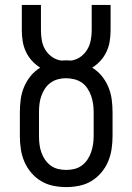

<svg xmlns="http://www.w3.org/2000/svg" viewBox="-20 -755 540 783"><path d="M250 8Q223 8 196.5 2.5Q170 -3 147.5 -16.5Q125 -30 107.5 -50.5Q90 -71 79.5 -95.5Q69 -120 65 -146.5Q61 -173 61 -200V-298Q61 -324 64.5 -350Q68 -376 78 -400Q88 -424 104.5 -444.5Q121 -465 144 -479Q125 -491 110 -507.5Q95 -524 85.5 -544.5Q76 -565 72.5 -587Q69 -609 69 -631V-735H147V-631Q147 -611 150.5 -590.5Q154 -570 164.5 -552.5Q175 -535 192 -523Q209 -511 230 -508Q235 -508 240 -508.5Q245 -509 250 -509Q255 -509 260 -508.5Q265 -508 270 -508Q291 -511 308 -523Q325 -535 335.5 -552.5Q346 -570 350 -590.5Q354 -611 354 -631V-735H431V-631Q431 -609 427.5 -587Q424 -565 414.5 -544.5Q405 -524 390 -507.5Q375 -491 356 -479Q379 -465 395.5 -444.5Q412 -424 422 -400Q432 -376 435.5 -350Q439 -324 439 -298V-200Q439 -173 435 -146.5Q431 -120 420.5 -95.5Q410 -71 392.5 -50.5Q375 -30 352.5 -16.5Q330 -3 303.5 2.5Q277 8 250 8ZM250 -62Q267 -62 283.5 -66Q300 -70 313.5 -80Q327 -90 336.5 -104Q346 -118 351.5 -134Q357 -150 359.5 -166.5Q362 -183 362 -200V-298Q362 -315 359.5 -332Q357 -349 351.5 -364.5Q346 -380 336.5 -394.5Q327 -409 313 -418.5Q299 -428 282 -432Q265 -436 248 -436Q232 -436 215.5 -431.5Q199 -427 185.5 -417Q172 -407 163 -393Q154 -379 148.5 -363.5Q143 -348 141 -331.5Q139 -315 139 -298V-200Q139 -183 141 -166.5Q143 -150 148.5 -134Q154 -118 163.5 -104Q173 -90 186.5 -80Q200 -70 216.5 -66Q233 -62 250 -62Z"/></svg>

Font: Iosevka Slab
Style: Regular
Weight: 400
Monospace: yes
Designer: Belleve Invis
Foundry: Belleve Invis
Version: Version 11.2.4; ttfautohint (v1.8.3)